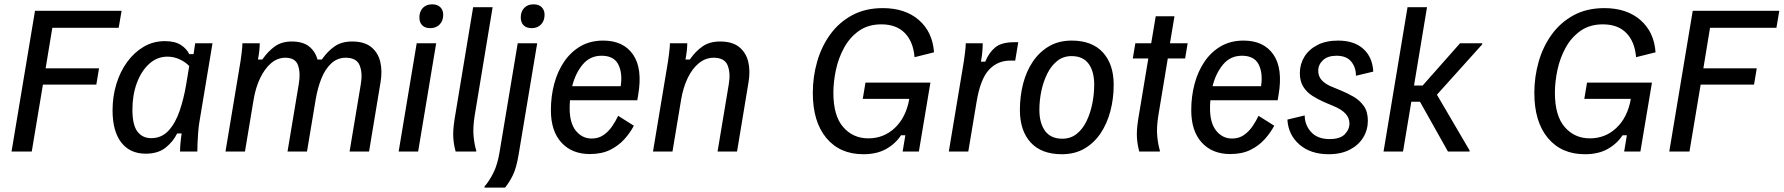

<svg xmlns="http://www.w3.org/2000/svg" viewBox="-20 -700 8240 887"><path d="M33.3 0 141.7 -650H541.7L528.3 -571.7H221.7L190.8 -384.2H437.5L425 -309.2H178.3L126.7 0Z M653.3 10Q580 10 540 -42.1Q500 -94.2 500 -190Q500 -254.2 517.5 -311.7Q535 -369.2 567.5 -413.8Q600 -458.3 644.2 -484.2Q688.3 -510 741.7 -510Q788.3 -510 815.8 -492.1Q843.3 -474.2 854.2 -450H874.2L881.7 -500H961.7L900.8 -134.2Q897.5 -114.2 895.4 -87.5Q893.3 -60.8 892.5 -37.1Q891.7 -13.3 891.7 0H811.7Q811.7 -16.7 813.8 -39.2Q815.8 -61.7 819.2 -83.3H798.3Q780 -45.8 745 -17.9Q710 10 653.3 10ZM678.3 -61.7Q726.7 -61.7 758.8 -96.7Q790.8 -131.7 810 -188.3Q829.2 -245 840 -309.2L854.2 -395Q835.8 -414.2 809.2 -426.2Q782.5 -438.3 753.3 -438.3Q705.8 -438.3 669.2 -405Q632.5 -371.7 612.1 -316.2Q591.7 -260.8 591.7 -193.3Q591.7 -122.5 615 -92.1Q638.3 -61.7 678.3 -61.7Z M1021.7 0 1085 -380Q1091.7 -417.5 1095.8 -451.2Q1100 -485 1100 -500H1180Q1180 -484.2 1177.9 -465.4Q1175.8 -446.7 1171.7 -425H1191.7Q1218.3 -463.3 1250 -485.8Q1281.7 -508.3 1327.5 -508.3Q1379.2 -508.3 1407.9 -485.4Q1436.7 -462.5 1446.7 -425H1466.7Q1493.3 -463.3 1525.8 -485.8Q1558.3 -508.3 1606.7 -508.3Q1663.3 -508.3 1695 -482.5Q1726.7 -456.7 1736.7 -414.6Q1746.7 -372.5 1738.3 -321.7L1685 0H1595L1646.7 -310Q1655.8 -361.7 1641.7 -397.5Q1627.5 -433.3 1577.5 -433.3Q1539.2 -433.3 1511.2 -407.9Q1483.3 -382.5 1465.4 -338.8Q1447.5 -295 1438.3 -240L1398.3 0H1308.3L1360 -310Q1369.2 -361.7 1357.1 -397.5Q1345 -433.3 1298.3 -433.3Q1261.7 -433.3 1232.1 -407.9Q1202.5 -382.5 1181.7 -338.8Q1160.8 -295 1151.7 -240L1111.7 0Z M1821.7 0 1905 -500H1995L1911.7 0ZM1967.5 -570Q1943.3 -570 1930.4 -583.3Q1917.5 -596.7 1917.5 -619.2Q1917.5 -646.7 1933.3 -663.3Q1949.2 -680 1976.7 -680Q2000.8 -680 2014.2 -666.7Q2027.5 -653.3 2027.5 -631.7Q2027.5 -604.2 2011.3 -587.1Q1995 -570 1967.5 -570Z M2085 0Q2076.7 -29.2 2074.2 -62.5Q2071.7 -95.8 2080 -149.2L2165.8 -666.7H2255.8L2172.5 -163.3Q2164.2 -109.2 2167.9 -70.4Q2171.7 -31.7 2180 -5V0Z M2218.3 166.7V161.7Q2240.8 135.8 2260 97.1Q2279.2 58.3 2288.3 0L2371.7 -500H2461.7L2375.8 15Q2365.8 75 2350 107.9Q2334.2 140.8 2313.3 166.7ZM2435.8 -570Q2411.7 -570 2398.8 -583.3Q2385.8 -596.7 2385.8 -619.2Q2385.8 -646.7 2401.7 -663.3Q2417.5 -680 2445 -680Q2469.2 -680 2482.5 -666.7Q2495.8 -653.3 2495.8 -631.7Q2495.8 -604.2 2479.6 -587.1Q2463.3 -570 2435.8 -570Z M2705 11.7Q2622.5 11.7 2573.8 -41.2Q2525 -94.2 2525 -190.8Q2525 -255 2540.4 -312.9Q2555.8 -370.8 2586.7 -415.8Q2617.5 -460.8 2662.5 -486.7Q2707.5 -512.5 2766.7 -512.5Q2860 -512.5 2904.6 -447.9Q2949.2 -383.3 2928.3 -261.7L2924.2 -236.7H2613.3Q2611.7 -218.3 2611.7 -200Q2611.7 -130.8 2640.8 -95.4Q2670 -60 2713.3 -60Q2745 -60 2768.3 -76.2Q2791.7 -92.5 2808.3 -117.1Q2825 -141.7 2835.8 -165L2908.3 -119.2Q2891.7 -87.5 2865 -57.5Q2838.3 -27.5 2799.2 -7.9Q2760 11.7 2705 11.7ZM2759.2 -442.5Q2705.8 -442.5 2672.1 -402.1Q2638.3 -361.7 2623.3 -301.7H2847.5Q2856.7 -362.5 2836.2 -402.5Q2815.8 -442.5 2759.2 -442.5Z M2996.7 0 3060 -380Q3066.7 -417.5 3070.8 -451.2Q3075 -485 3075 -500H3155Q3155 -484.2 3152.9 -465.4Q3150.8 -446.7 3146.7 -425H3166.7Q3193.3 -463.3 3225.8 -485.8Q3258.3 -508.3 3306.7 -508.3Q3363.3 -508.3 3395 -482.5Q3426.7 -456.7 3436.7 -414.6Q3446.7 -372.5 3438.3 -321.7L3385 0H3295L3346.7 -310Q3355.8 -361.7 3341.7 -397.5Q3327.5 -433.3 3277.5 -433.3Q3239.2 -433.3 3208.3 -407.9Q3177.5 -382.5 3156.7 -338.8Q3135.8 -295 3126.7 -240L3086.7 0Z M3968.3 12.5Q3860 12.5 3797.5 -62.5Q3735 -137.5 3735 -270.8Q3735 -345 3755 -415Q3775 -485 3815.4 -540.8Q3855.8 -596.7 3916.7 -629.6Q3977.5 -662.5 4058.3 -662.5Q4161.7 -662.5 4225 -607.5Q4288.3 -552.5 4295 -458.3L4205 -435.8Q4199.2 -507.5 4160 -547.5Q4120.8 -587.5 4051.7 -587.5Q3990.8 -587.5 3948.3 -557.5Q3905.8 -527.5 3879.6 -479.6Q3853.3 -431.7 3841.7 -376.7Q3830 -321.7 3830 -271.7Q3830 -165 3875.4 -112.9Q3920.8 -60.8 3991.7 -60.8Q4063.3 -60.8 4114.6 -109.6Q4165.8 -158.3 4180.8 -243.3H3965.8L3978.3 -318.3H4278.3L4225 0H4150L4162.5 -75H4142.5Q4116.7 -35.8 4073.8 -11.7Q4030.8 12.5 3968.3 12.5Z M4363.3 0 4426.7 -380Q4433.3 -417.5 4437.5 -451.2Q4441.7 -485 4441.7 -500H4520Q4520 -484.2 4518.3 -462.9Q4516.7 -441.7 4511.7 -415H4531.7Q4548.3 -456.7 4577.5 -480.8Q4606.7 -505 4665 -505H4684.2L4670 -420H4646.7Q4588.3 -420 4548.8 -377.5Q4509.2 -335 4491.7 -230L4453.3 0Z M4885.8 12.5Q4790.8 12.5 4741.2 -42.1Q4691.7 -96.7 4691.7 -191.7Q4691.7 -255.8 4706.7 -313.8Q4721.7 -371.7 4752.1 -416.2Q4782.5 -460.8 4827.1 -486.7Q4871.7 -512.5 4930.8 -512.5Q5025 -512.5 5075 -457.9Q5125 -403.3 5125 -308.3Q5125 -244.2 5109.6 -186.2Q5094.2 -128.3 5064.2 -83.8Q5034.2 -39.2 4989.6 -13.3Q4945 12.5 4885.8 12.5ZM4887.5 -59.2Q4925.8 -59.2 4953.8 -81.2Q4981.7 -103.3 4999.6 -140.4Q5017.5 -177.5 5026.3 -221.7Q5035 -265.8 5035 -309.2Q5035 -370 5009.2 -405.4Q4983.3 -440.8 4930 -440.8Q4892.5 -440.8 4864.6 -418.8Q4836.7 -396.7 4818.3 -360Q4800 -323.3 4790.8 -279.6Q4781.7 -235.8 4781.7 -192.5Q4781.7 -131.7 4807.9 -95.4Q4834.2 -59.2 4887.5 -59.2Z M5243.3 0Q5235 -29.2 5232.5 -62.5Q5230 -95.8 5238.3 -149.2L5285 -430H5213.3L5225 -500H5298.3L5319.2 -625H5405.8L5385 -500H5466.7L5455 -430H5375L5330.8 -163.3Q5322.5 -109.2 5326.3 -70.4Q5330 -31.7 5338.3 -5V0Z M5663.3 11.7Q5580.8 11.7 5532.1 -41.2Q5483.3 -94.2 5483.3 -190.8Q5483.3 -255 5498.8 -312.9Q5514.2 -370.8 5545 -415.8Q5575.8 -460.8 5620.8 -486.7Q5665.8 -512.5 5725 -512.5Q5818.3 -512.5 5862.9 -447.9Q5907.5 -383.3 5886.7 -261.7L5882.5 -236.7H5571.7Q5570 -218.3 5570 -200Q5570 -130.8 5599.2 -95.4Q5628.3 -60 5671.7 -60Q5703.3 -60 5726.7 -76.2Q5750 -92.5 5766.7 -117.1Q5783.3 -141.7 5794.2 -165L5866.7 -119.2Q5850 -87.5 5823.3 -57.5Q5796.7 -27.5 5757.5 -7.9Q5718.3 11.7 5663.3 11.7ZM5717.5 -442.5Q5664.2 -442.5 5630.4 -402.1Q5596.7 -361.7 5581.7 -301.7H5805.8Q5815 -362.5 5794.6 -402.5Q5774.2 -442.5 5717.5 -442.5Z M6118.3 12.5Q6035 12.5 5983.3 -32.1Q5931.7 -76.7 5927.5 -147.5L6007.5 -166.7Q6007.5 -122.5 6037.1 -90Q6066.7 -57.5 6122.5 -57.5Q6170.8 -57.5 6192.5 -79.6Q6214.2 -101.7 6214.2 -130Q6214.2 -180 6140.8 -210L6097.5 -228.3Q6069.2 -240.8 6043.3 -257.1Q6017.5 -273.3 6001.2 -298.8Q5985 -324.2 5985 -362.5Q5985 -403.3 6005.8 -437.5Q6026.7 -471.7 6066.2 -492.1Q6105.8 -512.5 6161.7 -512.5Q6235.8 -512.5 6278.3 -474.2Q6320.8 -435.8 6324.2 -369.2L6244.2 -350Q6244.2 -389.2 6222.1 -415.8Q6200 -442.5 6154.2 -442.5Q6114.2 -442.5 6092.1 -422.1Q6070 -401.7 6070 -373.3Q6070 -347.5 6085.8 -330Q6101.7 -312.5 6129.2 -300.8L6173.3 -282.5Q6204.2 -270 6232.9 -253.3Q6261.7 -236.7 6280.4 -210.4Q6299.2 -184.2 6299.2 -142.5Q6299.2 -100 6277.9 -65Q6256.7 -30 6216.2 -8.8Q6175.8 12.5 6118.3 12.5Z M6371.7 0 6482.5 -666.7H6572.5L6512.5 -305H6552.5L6725 -500H6827.5V-495L6618.3 -262.5L6769.2 -5V0H6669.2L6540 -230H6500L6461.7 0Z M7301.7 12.5Q7193.3 12.5 7130.8 -62.5Q7068.3 -137.5 7068.3 -270.8Q7068.3 -345 7088.3 -415Q7108.3 -485 7148.8 -540.8Q7189.2 -596.7 7250 -629.6Q7310.8 -662.5 7391.7 -662.5Q7495 -662.5 7558.3 -607.5Q7621.7 -552.5 7628.3 -458.3L7538.3 -435.8Q7532.5 -507.5 7493.3 -547.5Q7454.2 -587.5 7385 -587.5Q7324.2 -587.5 7281.7 -557.5Q7239.2 -527.5 7212.9 -479.6Q7186.7 -431.7 7175 -376.7Q7163.3 -321.7 7163.3 -271.7Q7163.3 -165 7208.8 -112.9Q7254.2 -60.8 7325 -60.8Q7396.7 -60.8 7447.9 -109.6Q7499.2 -158.3 7514.2 -243.3H7299.2L7311.7 -318.3H7611.7L7558.3 0H7483.3L7495.8 -75H7475.8Q7450 -35.8 7407.1 -11.7Q7364.2 12.5 7301.7 12.5Z M7691.7 0 7800 -650H8200L8186.7 -571.7H7880L7849.2 -384.2H8095.8L8083.3 -309.2H7836.7L7785 0Z"/></svg>

Font: Familjen Grotesk GF
Style: Italic
Weight: 400
Designer: Anders Wikstroem, Jonas Baeckman, Matilda Gysing, Kristian Moeller
Foundry: Familjen STHML AB
Version: Version 2.000; Beta; Release 4; Build 6